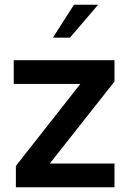

<svg xmlns="http://www.w3.org/2000/svg" viewBox="-20 -790 541 810"><path d="M47 0V-90L319 -436H38V-536H463V-446L190 -100H463V0ZM203 -631 292 -770H394L275 -631Z"/></svg>

Font: Exo Thin SemiBold
Style: Regular
Weight: 600
Version: Version 2.000